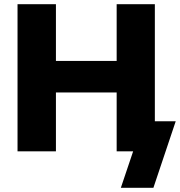

<svg xmlns="http://www.w3.org/2000/svg" viewBox="-20 -725 862 920"><path d="M64 0V-705H248V-433H539V-705H722V-144H822L715 175H559L618 0H539V-282H248V0Z"/></svg>

Font: Nunito Sans Black
Style: Regular
Weight: 900
Designer: Vernon Adams
Foundry: Vernon Adams
Version: Version 3.006; ttfautohint (v1.8.3)